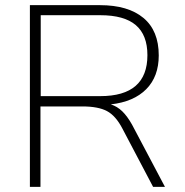

<svg xmlns="http://www.w3.org/2000/svg" viewBox="-20 -725 717 745"><path d="M620 0H574L455 -226Q429 -276 395 -294Q361 -312 300 -312H137V0H96V-705H368Q477 -705 536.5 -655.5Q596 -606 596 -510Q596 -428 547.5 -379Q499 -330 410 -320Q435 -312 454.5 -293Q474 -274 492 -242ZM369 -352Q552 -352 552 -511Q552 -589 507 -627.5Q462 -666 369 -666H138V-352Z"/></svg>

Font: wassup Sans
Style: Light
Weight: 200
Version: Version 2.001